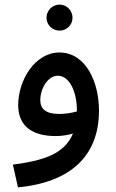

<svg xmlns="http://www.w3.org/2000/svg" viewBox="-20 -584 502 834"><path d="M239 -451C270 -451 295 -476 295 -507C295 -538 270 -564 239 -564C207 -564 182 -538 182 -507C182 -476 207 -451 239 -451ZM58 230C285 208 410 95 410 -104C410 -227 353 -356 238 -356C133 -356 59 -237 59 -127C59 -35 122 7 222 7C248 7 274 3 297 -4C260 86 166 114 36 131ZM155 -149C155 -198 187 -255 231 -255C284 -255 314 -181 314 -106V-100C290 -93 262 -89 237 -89C179 -89 155 -111 155 -149Z"/></svg>

Font: Noto Sans Arabic UI Md
Style: Regular
Weight: 500
Designer: Monotype Design Team, Nadine Chahine and Nizar Qandah
Foundry: Monotype Imaging Inc.
Version: Version 2.010